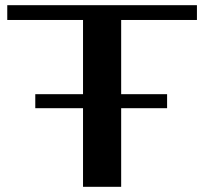

<svg xmlns="http://www.w3.org/2000/svg" viewBox="-20 -720 786 740"><path d="M447 -643V-357H624V-303H447V0H300V-303H116V-357H300V-643H8V-700H739V-643Z"/></svg>

Font: Fahkwang SemiBold
Style: Regular
Weight: 600
Designer: Suppakit Chalermlarp | Katatrad Co.,Ltd.
Foundry: Cadson Demak Co.,Ltd.
Version: Version 1.000; ttfautohint (v1.6)